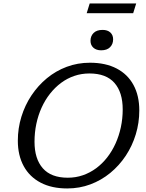

<svg xmlns="http://www.w3.org/2000/svg" viewBox="-20 -1052 820 1082"><path d="M174.5 -253Q174.5 -157 221.2 -103.8Q268 -50.5 362 -50.5Q407 -50.5 447.2 -64.5Q487.5 -78.5 522 -104Q556.5 -129.5 584 -164.8Q611.5 -200 631 -243Q650.5 -286 661 -334.8Q671.5 -383.5 671.5 -435.5Q671.5 -532 624.8 -585Q578 -638 484 -638Q439 -638 398.8 -624.2Q358.5 -610.5 324 -584.8Q289.5 -559 261.8 -523.8Q234 -488.5 214.5 -445.5Q195 -402.5 184.8 -354Q174.5 -305.5 174.5 -253ZM765 -429.5Q765 -360 745.2 -295Q725.5 -230 688.8 -174.5Q652 -119 601.5 -77.5Q551 -36 489.5 -13Q428 10 359 10Q271 10 208.8 -22.8Q146.5 -55.5 113.5 -116Q80.5 -176.5 80.5 -259Q80.5 -329 100.5 -394Q120.5 -459 157.2 -514.2Q194 -569.5 244.2 -611Q294.5 -652.5 356 -675.5Q417.5 -698.5 487 -698.5Q575 -698.5 637.2 -666Q699.5 -633.5 732.2 -573.2Q765 -513 765 -429.5ZM550 -768.5Q522.5 -768.5 506.2 -783.2Q490 -798 490 -822Q490 -849 507.5 -866.2Q525 -883.5 558 -883.5Q586 -883.5 601.8 -869Q617.5 -854.5 617.5 -830.5Q617.5 -803.5 600.2 -786Q583 -768.5 550 -768.5ZM468.5 -977.5 485.5 -1032.5H747.5L730.5 -977.5Z"/></svg>

Font: Newsreader 12pt
Style: Italic
Weight: 400
Italic angle: -17°
Version: Version 1.003